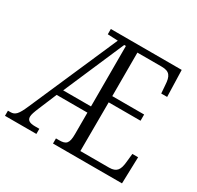

<svg xmlns="http://www.w3.org/2000/svg" viewBox="-155 -892 1100 1070"><g transform="rotate(30 395.5 -357.0)"><path d="M-2 0H200V-33H172C137 -33 121 -43 121 -66C121 -80 128 -99 140 -128L189 -245H387V-107C387 -46 372 -33 327 -33H307V0H751L756 -171H719L713 -114C708 -66 695 -40 645 -40H460L461 -354H666V-394H461V-674H617C669 -674 683 -651 686 -595L690 -543H728L723 -714H267V-680L333 -677L85 -109C59 -49 44 -33 14 -33H-2ZM208 -285 376 -674H387V-285Z"/></g></svg>

Font: Noto Serif Armenian Condensed Light
Style: Regular
Weight: 300
Width: 3
Designer: Monotype Design Team
Foundry: Monotype Imaging Inc.
Version: Version 2.008